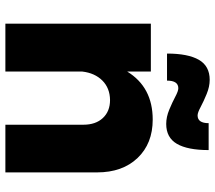

<svg xmlns="http://www.w3.org/2000/svg" viewBox="-63 -737 800 714"><g transform="rotate(90 337.0 -380.0)"><path d="M308.1 -643.1Q279.8 -643.1 279.8 -601.1H179.2Q179.2 -679.2 202.4 -719.5Q225.6 -759.8 276.9 -759.8Q302.2 -759.8 329.6 -748.5Q356.9 -737.3 377.9 -726.1Q398.9 -714.8 409.2 -714.8Q438 -714.8 438 -755.9H538.1Q538.1 -677.7 514.9 -637.9Q491.7 -598.1 440.9 -598.1Q415 -598.1 387.9 -609.4Q360.8 -620.6 339.8 -631.8Q318.8 -643.1 308.1 -643.1ZM424.8 -547.9Q513.7 -547.9 567.4 -491.7Q621.1 -435.5 621.1 -340.8V0H443.8V-290Q443.8 -335.9 418.9 -362.5Q394 -389.2 352.1 -389.2Q307.6 -388.7 279.5 -360.6Q251.5 -332.5 246.1 -286.1V0H67.9V-541H246.1V-453.1Q304.2 -547.9 424.8 -547.9Z"/></g></svg>

Font: Montserrat-Arabic
Style: Bold
Weight: 700
Designer: Mohamed Gaber
Foundry: Kief Type Foundry
Version: Version 5.008;PS 005.008;hotconv 1.0.88;makeotf.lib2.5.64775